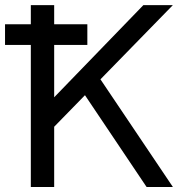

<svg xmlns="http://www.w3.org/2000/svg" viewBox="-20 -743 707 763"><path d="M327.1 -564.5V-646.5H0Q0 -635.3 0 -620.4Q0 -605.5 0 -590.6Q0 -575.7 0 -564.5ZM302.2 -387.7 562.5 0H667L365.7 -447.8ZM195.3 -239.3 667 -722.7Q656.2 -722.7 640.6 -722.7Q625 -722.7 608.4 -722.7Q591.8 -722.7 576.4 -722.7Q561 -722.7 549.8 -722.7L195.3 -356.4V-722.7H102.5V0H195.3Z"/></svg>

Font: Giphurs SC
Style: Regular
Weight: 400
Version: Version 0.920